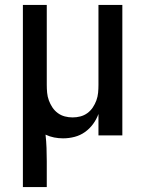

<svg xmlns="http://www.w3.org/2000/svg" viewBox="-20 -550 590 780"><path d="M73 210V-530H170V-205Q170 -189 171.5 -173Q173 -157 178.5 -142Q184 -127 193 -113.5Q202 -100 215 -90.5Q228 -81 243.5 -77Q259 -73 275 -73Q291 -73 306.5 -77Q322 -81 335 -90.5Q348 -100 357 -113.5Q366 -127 371.5 -142Q377 -157 378.5 -173Q380 -189 380 -205V-530H477V0H380V-87Q372 -65 358 -46Q344 -27 325 -13.5Q306 0 283 6Q260 12 236 12Q218 12 200 8.5Q182 5 165 -3Q168 24 169 51Q170 78 170 105V210Z"/></svg>

Font: Lode Dark Term
Style: Bold
Weight: 700
Monospace: yes
Designer: Belleve Invis
Foundry: Belleve Invis
Version: Version 29.2.0